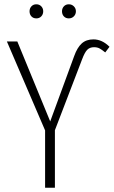

<svg xmlns="http://www.w3.org/2000/svg" viewBox="-20 -878 532 898"><path d="M182.1 -825.2Q182.1 -811 173.1 -801.5Q164.1 -792 149.9 -792Q135.7 -792 127 -801.3Q118.2 -810.5 118.2 -825.2Q118.2 -838.9 127 -848.4Q135.7 -857.9 149.9 -857.9Q164.1 -857.9 173.1 -848.4Q182.1 -838.9 182.1 -825.2ZM335 -825.2Q335 -811 325.4 -801.5Q315.9 -792 301.8 -792Q287.6 -792 278.8 -801.3Q270 -810.5 270 -825.2Q270 -838.9 278.8 -848.4Q287.6 -857.9 301.8 -857.9Q315.9 -857.9 325.4 -848.4Q335 -838.9 335 -825.2ZM190.9 0V-268.1L12.2 -684.1H61L214.8 -310.1L327.1 -616.2Q341.3 -655.8 362.3 -674.8Q383.3 -693.8 417 -693.8Q457.5 -693.8 492.2 -659.2L472.2 -632.8Q456.5 -645.5 445.8 -651.4Q435.1 -657.2 419.9 -657.2Q399.9 -657.2 387.9 -645Q376 -632.8 363.8 -600.1L236.8 -269V0Z"/></svg>

Font: Fira Sans Compressed ExtraLight
Style: Regular
Weight: 250
Width: 1
Designer: Carrois Corporate & Edenspiekermann AG
Foundry: Carrois Corporate GbR & Edenspiekermann AG
Version: Version 4.203;PS 004.203;hotconv 1.0.88;makeotf.lib2.5.64775